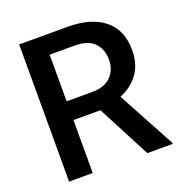

<svg xmlns="http://www.w3.org/2000/svg" viewBox="-128 -823 886 935"><g transform="rotate(-20 314.5 -355.5)"><path d="M478 0 334.5 -274.4H194.8V0H72.3V-710.9H323.7Q444.8 -710.9 512.5 -656.2Q580.1 -601.6 580.1 -497.1Q580.1 -424.8 544.9 -376.2Q509.8 -327.6 448.7 -302.7L608.9 -6.3V0ZM323.7 -613.3H194.8V-371.6H325.7Q391.6 -371.6 424.8 -405.5Q458 -439.5 458 -491.2Q458 -546.9 425.3 -580.1Q392.6 -613.3 323.7 -613.3Z"/></g></svg>

Font: Vazirmatn UI FD Medium
Style: Regular
Weight: 500
Designer: Saber Rastikerdar
Foundry: Saber Rastikerdar
Version: Version 33.003